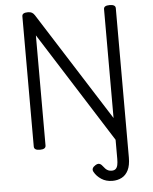

<svg xmlns="http://www.w3.org/2000/svg" viewBox="-77 -1077 1138 1431"><g transform="rotate(-5 492.5 -361.5)"><path d="M842 129Q842 188 824 224Q806 260 775 276Q744 292 706 292Q658 292 623 269Q588 246 570 213Q562 198 567.5 186Q573 174 588 165Q605 154 617.5 157Q630 160 640 173Q650 186 659.5 196Q669 206 680.5 211Q692 216 706 216Q726 216 736.5 206Q747 196 751 177.5Q755 159 755 133V-11L231 -838V-14Q231 0 220 7Q209 14 187 14Q143 14 143 -14V-988Q143 -1002 154 -1008.5Q165 -1015 187 -1015Q205 -1015 216.5 -1008.5Q228 -1002 237 -988L754 -174V-988Q754 -1002 765 -1008.5Q776 -1015 798 -1015Q842 -1015 842 -988Z"/></g></svg>

Font: Playwrite NG Modern
Style: Regular
Weight: 400
Designer: Veronika Burian, José Scaglione
Foundry: TypeTogether
Version: Version 1.002